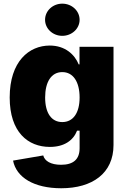

<svg xmlns="http://www.w3.org/2000/svg" viewBox="-20 -798 684 1034"><path d="M309.6 215.8C477.5 215.8 591.3 135.3 591.3 -17.1V-545.9H408.2V-451.2H403.8C382.3 -503.9 331.1 -552.7 248 -552.7C136.7 -552.7 32.2 -467.8 32.2 -272.9C32.2 -85.9 130.9 -6.8 248.5 -6.8C325.7 -6.8 374.5 -41.5 395 -94.2H408.7V0C408.7 60.5 374.5 89.4 308.6 89.4C253.4 89.4 220.2 68.8 212.9 39.1L50.3 66.9C67.9 157.2 162.6 215.8 309.6 215.8ZM315.4 -140.6C256.8 -140.6 223.1 -189.5 223.1 -272.9C223.1 -356.9 256.3 -409.7 315.4 -409.7C374 -409.7 408.7 -357.4 408.7 -272.9C408.7 -189.9 374 -140.6 315.4 -140.6ZM315.4 -605C366.7 -605 408.7 -643.6 408.7 -691.4C408.7 -739.7 366.7 -778.3 315.4 -778.3C264.2 -778.3 222.7 -739.7 222.7 -691.4C222.7 -643.6 264.2 -605 315.4 -605Z"/></svg>

Font: Raveo ExtraBold
Style: Regular
Weight: 800
Designer: Jakub Foglar, Rasmus Andersson (Inter)
Foundry: Jakubfoglar.com
Version: Version 1.100;Glyphs 3.2.3 (3260)